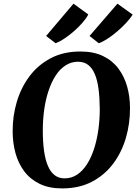

<svg xmlns="http://www.w3.org/2000/svg" viewBox="-20 -1040 768 1070"><path d="M326.5 10Q253 10 200.8 -15.5Q148.5 -41 115.2 -85.2Q82 -129.5 66.2 -187Q50.5 -244.5 50.5 -308.5Q50 -392.5 73.5 -472Q97 -551.5 144.2 -614.8Q191.5 -678 262.5 -715.5Q333.5 -753 428.5 -753Q502 -753 554.5 -727.5Q607 -702 640 -657.8Q673 -613.5 688.8 -557Q704.5 -500.5 704.5 -438Q705 -352.5 681.8 -272.2Q658.5 -192 611.2 -128.5Q564 -65 492.8 -27.5Q421.5 10 326.5 10ZM339.5 -46Q378.5 -46 409.8 -66.8Q441 -87.5 464.8 -124.8Q488.5 -162 504.2 -210.8Q520 -259.5 528 -316.2Q536 -373 536 -433Q535.5 -496.5 529 -545.2Q522.5 -594 508.2 -627.5Q494 -661 471 -678.5Q448 -696 415 -696Q376.5 -696 344.8 -675.2Q313 -654.5 289.5 -617.8Q266 -581 250 -532.5Q234 -484 226.2 -428Q218.5 -372 218.5 -313.5Q218.5 -249 225.5 -199.2Q232.5 -149.5 247 -115.5Q261.5 -81.5 284.5 -63.8Q307.5 -46 339.5 -46ZM237 -839.5 389.5 -1019.5 472 -959.5Q461.5 -938.5 440 -913.8Q418.5 -889 391.5 -865.5Q364.5 -842 337.5 -824.2Q310.5 -806.5 290 -799ZM479 -839.5 634.5 -1019.5 719.5 -958.5Q706.5 -938 684 -913.5Q661.5 -889 634 -865.5Q606.5 -842 579.2 -824.2Q552 -806.5 530.5 -799Z"/></svg>

Font: Merriweather 28pt ExtraBold
Style: Italic
Weight: 800
Italic angle: -7.8°
Version: Version 2.101